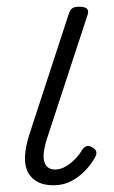

<svg xmlns="http://www.w3.org/2000/svg" viewBox="-20 -535 340 572"><path d="M139 17Q86 17 64.5 -19.5Q43 -56 67 -133L185 -494Q189 -506 195.5 -510.5Q202 -515 216 -515Q233 -515 239 -509Q245 -503 241 -491L119 -119Q105 -73 112.5 -51.5Q120 -30 144 -30Q160 -30 175.5 -39Q191 -48 204 -61.5Q217 -75 225 -89Q229 -95 236 -99Q243 -103 255 -96Q266 -90 267 -82Q268 -74 263 -66Q252 -46 234 -27Q216 -8 192.5 4.5Q169 17 139 17Z"/></svg>

Font: Playwrite RO ExtraLight
Style: Regular
Weight: 250
Version: Version 1.002